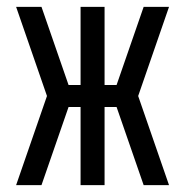

<svg xmlns="http://www.w3.org/2000/svg" viewBox="-20 -540 540 560"><path d="M473 0H399L320 -228H285V0H215V-228H180L101 0H27L117 -260L27 -520H101L180 -292H215V-520H285V-292H320L399 -520H473L383 -260Z"/></svg>

Font: HulyMono
Style: Regular
Weight: 400
Monospace: yes
Designer: Belleve Invis
Foundry: Belleve Invis
Version: Version 33.2.5; ttfautohint (v1.8.4)